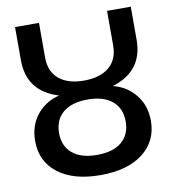

<svg xmlns="http://www.w3.org/2000/svg" viewBox="-83 -804 800 887"><g transform="rotate(-10 317.0 -360.0)"><path d="M474.6 -213.9Q474.6 -275.4 433.6 -309.6Q392.6 -343.8 318.4 -343.8Q244.1 -343.8 203.1 -309.6Q162.1 -275.4 162.1 -213.9Q162.1 -152.3 202.6 -118.2Q243.2 -84 318.4 -84Q393.6 -84 434.1 -118.2Q474.6 -152.3 474.6 -213.9ZM46.9 -576.2V-731.4H159.2V-568.4Q159.2 -502.9 201.2 -467.8Q243.2 -432.6 318.4 -432.6Q393.6 -432.6 436 -467.8Q478.5 -502.9 478.5 -568.4V-731.4H589.8V-576.2Q589.8 -428.7 444.3 -384.8Q507.8 -369.1 547.9 -320.3Q589.8 -269.5 589.8 -196.3Q589.8 -101.6 517.6 -45.4Q445.3 10.7 318.4 10.7Q191.4 10.7 119.1 -44.9Q46.9 -100.6 46.9 -196.3Q46.9 -270.5 88.9 -321.3Q128.9 -369.1 192.4 -384.8Q46.9 -428.7 46.9 -576.2Z"/></g></svg>

Font: Gen Shin Gothic Medium
Style: Regular
Weight: 500
Designer: [Source Han Sans]
Ryoko NISHIZUKA  (kana & ideographs); Paul D. Hunt (Latin, Greek & Cyrillic); Wenlong ZHANG  (bopomofo
Version: Version 1.002.20150607